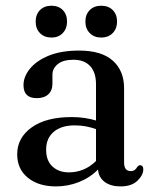

<svg xmlns="http://www.w3.org/2000/svg" viewBox="-20 -640 536 670"><path d="M40 -101.5Q40 -159 90.2 -195.2Q140.5 -231.5 230.5 -231.5Q254.5 -231.5 275.8 -228.2Q297 -225 315 -219.5V-346Q315 -387.5 294.5 -409.5Q274 -431.5 236.5 -431.5Q200 -431.5 181.5 -416.2Q163 -401 163 -379.5V-347.5Q163 -324 148.5 -310.8Q134 -297.5 108 -297.5Q62 -297.5 62 -343Q62 -372.5 84.5 -400.2Q107 -428 150.2 -445.8Q193.5 -463.5 256 -463.5Q334.5 -463.5 373.8 -428.2Q413 -393 413 -332V-73Q413 -43 436 -43Q445 -43 450.2 -47Q455.5 -51 458.5 -57Q464 -63.5 468.5 -63.5Q480 -63.5 480 -49Q480 -29 459.5 -9.2Q439 10.5 400.5 10.5Q366.5 10.5 345.5 -5Q324.5 -20.5 322 -48.5Q294 -20 255.8 -4.8Q217.5 10.5 175 10.5Q114.5 10.5 77.2 -19.8Q40 -50 40 -101.5ZM141 -118Q141 -79 163.2 -58.8Q185.5 -38.5 220 -38.5Q274.5 -38.5 315 -78V-189.5Q298 -195.5 279.8 -199Q261.5 -202.5 240.5 -202.5Q194 -202.5 167.5 -180Q141 -157.5 141 -118ZM159.5 -509Q134.5 -509 119.5 -524.5Q104.5 -540 104.5 -564.5Q104.5 -589.5 119.5 -604.8Q134.5 -620 159.5 -620Q184.5 -620 199.2 -604.8Q214 -589.5 214 -564.5Q214 -540.5 199.2 -524.8Q184.5 -509 159.5 -509ZM333 -509Q308.5 -509 293.2 -524.5Q278 -540 278 -564.5Q278 -589.5 293.2 -604.8Q308.5 -620 333 -620Q358.5 -620 373.5 -604.8Q388.5 -589.5 388.5 -564.5Q388.5 -540.5 373.5 -524.8Q358.5 -509 333 -509Z"/></svg>

Font: Fraunces 72pt Soft
Style: Regular
Weight: 400
Version: Version 1.000;[b76b70a41]